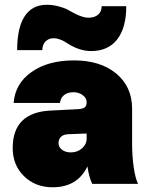

<svg xmlns="http://www.w3.org/2000/svg" viewBox="-20 -770 616 804"><path d="M175.8 -750Q201.2 -750 225.1 -743.4Q249 -736.8 258.3 -732.2Q267.6 -727.5 290 -714.8Q327.1 -695.8 349.1 -695.8Q376 -695.8 390.9 -708.7Q405.8 -721.7 405.8 -744.1H508.8Q508.8 -653.8 470.7 -605Q432.6 -556.2 361.8 -556.2Q314.9 -556.2 268.1 -585Q253.9 -593.8 247.1 -597.7Q240.2 -601.6 228.3 -605.7Q216.3 -609.9 205.1 -609.9Q183.6 -609.9 170.4 -596.2Q157.2 -582.5 157.2 -560.1H51.8Q51.8 -653.8 83.3 -701.9Q114.7 -750 175.8 -750ZM533.2 -168Q533.2 -115.7 540 -69.3Q546.9 -22.9 558.1 0H366.2Q352.5 -28.3 346.2 -73.2Q304.2 14.2 200.2 14.2Q127.9 14.2 80.6 -32.2Q33.2 -78.6 33.2 -149.9Q33.2 -299.8 192.9 -307.1L309.1 -313Q327.6 -314.5 335.2 -320.8Q342.8 -327.1 342.8 -340.8V-342.8Q342.8 -359.4 326.2 -371.6Q309.6 -383.8 288.1 -383.8Q263.2 -383.8 248.5 -372.1Q233.9 -360.4 231 -338.9H37.1Q43 -419.9 112.1 -468.5Q181.2 -517.1 290 -517.1Q400.4 -517.1 466.8 -461.9Q533.2 -406.7 533.2 -314.9ZM225.1 -170.9Q225.1 -153.8 239.7 -142.8Q254.4 -131.8 276.9 -131.8Q304.2 -131.8 323.5 -148.9Q342.8 -166 342.8 -189.9V-210.9L266.1 -208Q246.6 -207.5 235.8 -197.5Q225.1 -187.5 225.1 -170.9Z"/></svg>

Font: Overused Grotesk Black
Style: Regular
Weight: 900
Version: Version 0.002